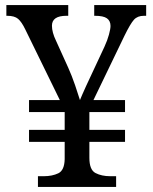

<svg xmlns="http://www.w3.org/2000/svg" viewBox="-20 -734 599 754"><path d="M129 0V-42H152Q185 -42 209 -53.5Q233 -65 234 -109V-177H94V-224H234V-294H94V-341H215L79 -619Q65 -648 51 -660Q37 -672 8 -672H5V-714H248V-672H241Q184 -672 184 -633Q184 -607 200 -574L248 -468Q262 -437 275 -399Q288 -361 294 -341Q297 -348 303.5 -363.5Q310 -379 318.5 -397Q327 -415 333 -428L390 -550Q402 -576 408 -598.5Q414 -621 414 -632Q414 -652 400 -662Q386 -672 353 -672H350V-714H554V-672H545Q520 -672 506 -656.5Q492 -641 469 -594L347 -341H471V-294H331V-224H471V-177H331V-114Q331 -67 355 -54.5Q379 -42 413 -42H436V0Z"/></svg>

Font: Noto Serif Dives Akuru
Style: Regular
Weight: 400
Designer: Fernando Caro
Foundry: Fernando Caro
Version: Version 2.000; ttfautohint (v1.8.4.7-5d5b)